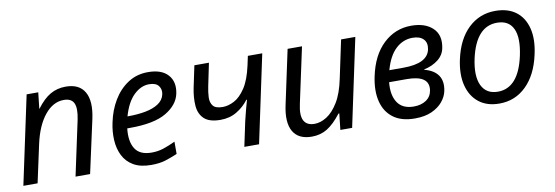

<svg xmlns="http://www.w3.org/2000/svg" viewBox="-47 -845 3340 1156"><g transform="rotate(-10 1623.5 -267.0)"><path d="M23 0 138 -539H209L198 -440H199Q241 -496 283 -520Q325 -544 377 -544Q460 -544 492.5 -487Q525 -430 502 -324L431 0H342L414 -336Q428 -404 413 -435.5Q398 -467 352 -467Q286 -467 235 -404Q184 -341 160 -231L110 0Z M804 10Q738 10 696 -14.5Q654 -39 633 -81Q612 -123 609 -175.5Q606 -228 618 -283Q633 -356 668.5 -415Q704 -474 757.5 -509Q811 -544 880 -544Q963 -544 1002 -500.5Q1041 -457 1026 -386Q1012 -320 938 -276Q864 -232 717 -232H699Q690 -153 718.5 -108Q747 -63 819 -63Q857 -63 891 -74Q925 -85 965 -104V-29Q928 -13 891.5 -1.5Q855 10 804 10ZM874 -471Q824 -471 780.5 -429Q737 -387 713 -303H720Q776 -303 823.5 -312Q871 -321 902.5 -341.5Q934 -362 942 -396Q949 -426 932.5 -448.5Q916 -471 874 -471Z M1374 0 1406 -151Q1414 -186 1423 -219Q1432 -252 1439 -277H1435Q1405 -237 1361.5 -211Q1318 -185 1262 -185Q1194 -185 1162.5 -214.5Q1131 -244 1127 -294Q1123 -344 1135 -403L1163 -536H1252L1223 -396Q1216 -363 1214.5 -331.5Q1213 -300 1228.5 -279.5Q1244 -259 1288 -259Q1322 -259 1358.5 -278Q1395 -297 1427 -345Q1459 -393 1478 -480L1490 -536H1578L1464 0Z M1786 10Q1704 10 1672 -45.5Q1640 -101 1662 -204L1733 -536H1821L1748 -196Q1733 -128 1750.5 -95.5Q1768 -63 1815 -63Q1852 -63 1890 -87Q1928 -111 1960.5 -164Q1993 -217 2011 -305L2060 -536H2147L2033 0H1961L1972 -99H1967Q1922 -41 1880.5 -15.5Q1839 10 1786 10Z M2416 10Q2334 10 2284.5 -27Q2235 -64 2218.5 -129.5Q2202 -195 2220 -281Q2246 -407 2318.5 -475.5Q2391 -544 2489 -544Q2574 -544 2620 -500.5Q2666 -457 2651 -380Q2643 -337 2607.5 -309.5Q2572 -282 2521 -271V-269Q2580 -254 2605 -217Q2630 -180 2618 -122Q2611 -88 2586 -58Q2561 -28 2519 -9Q2477 10 2416 10ZM2485 -471Q2426 -471 2381.5 -429Q2337 -387 2314 -303H2400Q2548 -303 2565 -386Q2573 -426 2551 -448.5Q2529 -471 2485 -471ZM2422 -62Q2467 -62 2497.5 -82.5Q2528 -103 2534 -141Q2548 -232 2407 -232H2300Q2292 -154 2322.5 -108Q2353 -62 2422 -62Z M2933 10Q2857 10 2808 -28.5Q2759 -67 2741.5 -135.5Q2724 -204 2744 -295Q2770 -414 2838.5 -479Q2907 -544 3003 -544Q3080 -544 3129 -507Q3178 -470 3195 -402Q3212 -334 3191 -242Q3165 -123 3097 -56.5Q3029 10 2933 10ZM2936 -62Q3062 -62 3103 -252Q3126 -359 3099.5 -415.5Q3073 -472 3001 -472Q2874 -472 2832 -285Q2809 -179 2837 -120.5Q2865 -62 2936 -62Z"/></g></svg>

Font: Noto Sans
Style: Italic
Weight: 400
Italic angle: -12°
Designer: Monotype Design Team
Foundry: Monotype Imaging Inc.
Version: Version 2.013; ttfautohint (v1.8.4.7-5d5b)